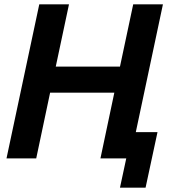

<svg xmlns="http://www.w3.org/2000/svg" viewBox="-20 -730 818 885"><path d="M731 -710 606 -121H706L651 135H533L562 0H443L507 -303H211L147 0H10L161 -710H298L237 -423H533L594 -710Z"/></svg>

Font: Raleway-v4020
Style: Bold Italic
Weight: 700
Italic angle: -12°
Designer: Matt McInerney, Pablo Impallari, Rodrigo Fuenzalida
Foundry: Matt McInerney, Pablo Impallari, Rodrigo Fuenzalida
Version: Version 4.020;PS 004.020;hotconv 1.0.88;makeotf.lib2.5.64775